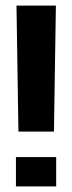

<svg xmlns="http://www.w3.org/2000/svg" viewBox="-20 -667 258 687"><path d="M39 -647H180L173 -196H46ZM37 -105H181V0H37Z"/></svg>

Font: Pridi Medium
Style: Regular
Weight: 500
Designer: Katatrad Team
Foundry: CadsonDemak
Version: Version 1.001